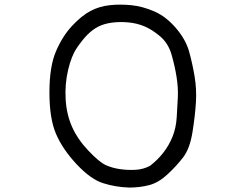

<svg xmlns="http://www.w3.org/2000/svg" viewBox="-20 -805 1040 844"><path d="M547.9 19.5Q487.3 17.6 432.6 0Q377.9 -17.6 316.4 -83.5Q254.9 -149.4 226.1 -216.8Q197.3 -284.2 197.3 -398.4Q197.3 -512.7 226.1 -579.6Q254.9 -646.5 296.9 -691.4Q338.9 -736.3 377.9 -756.8Q417 -777.3 462.4 -782.2Q507.8 -787.1 557.1 -782.2Q606.4 -777.3 658.2 -754.9Q710 -732.4 753.4 -681.6Q796.9 -630.9 811.5 -577.6Q826.2 -524.4 835.4 -469.2Q844.7 -414.1 841.3 -356Q837.9 -297.9 826.2 -224.6Q814.5 -151.4 784.7 -112.8Q754.9 -74.2 715.8 -38.1Q676.8 -2 635.7 8.8Q594.7 19.5 547.9 19.5ZM639.6 -76.2Q672.9 -101.6 698.2 -134.3Q723.6 -167 738.8 -205.1Q753.9 -243.2 756.8 -289.1Q759.8 -335 761.7 -377Q763.7 -418.9 756.3 -465.8Q749 -512.7 734.4 -564Q719.7 -615.2 683.6 -645.5Q647.5 -675.8 614.3 -689.5Q581.1 -703.1 544.4 -706.5Q507.8 -710 473.1 -705.6Q438.5 -701.2 413.1 -688.5Q387.7 -675.8 365.2 -653.3Q342.8 -630.9 318.4 -595.2Q293.9 -559.6 279.3 -497.1Q264.6 -434.6 268.6 -368.2Q272.5 -301.8 296.9 -247.1Q321.3 -192.4 369.1 -142.1Q417 -91.8 445.3 -79.1Q473.6 -66.4 507.8 -61.5Q542 -56.6 576.2 -58.6Q610.4 -60.5 639.6 -76.2Z"/></svg>

Font: NaikaiFont
Style: Regular
Weight: 400
Version: Version 1.67